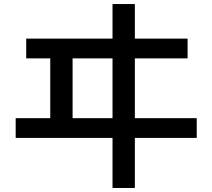

<svg xmlns="http://www.w3.org/2000/svg" viewBox="-20 -851 1040 944"><path d="M533.2 -831.1H643.1V-661.1H902.3V-564H643.1V-270H947.3V-172.9H643.1V73.2H533.2V-172.9H57.1V-270H227.1V-564H108.9V-661.1H533.2ZM336.9 -564V-270H533.2V-564Z"/></svg>

Font: BIZ UDGothic
Style: Bold
Weight: 700
Monospace: yes
Designer: TypeBank Co., Ltd.
Foundry: Morisawa Inc.
Version: Version 1.05